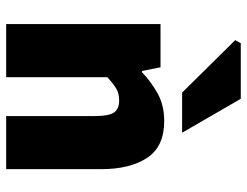

<svg xmlns="http://www.w3.org/2000/svg" viewBox="-109 -691 800 622"><g transform="rotate(90 291.0 -380.0)"><path d="M58 0V-500H198L210 -440H214Q244 -469 282.5 -490.5Q321 -512 372 -512Q455 -512 491.5 -456.5Q528 -401 528 -308V0H356V-286Q356 -334 344 -350Q332 -366 306 -366Q282 -366 266 -356Q250 -346 230 -328V0ZM280 -570 110 -742 120 -760H300L410 -570Z"/></g></svg>

Font: Source Sans 3 Black
Style: Regular
Weight: 900
Designer: Paul D. Hunt
Foundry: Adobe
Version: Version 3.046;hotconv 1.0.118;makeotfexe 2.5.65603